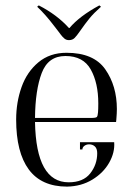

<svg xmlns="http://www.w3.org/2000/svg" viewBox="-20 -683 489 713"><path d="M40 -239Q40 -303 60 -359.5Q80 -416 122.5 -451.5Q165 -487 227 -487Q328 -487 371 -425.5Q414 -364 414 -278Q414 -263 412 -239L411 -230H110Q114 -6 235 -6Q289 -6 315 -39Q341 -72 341 -114Q341 -131 332.5 -139Q324 -147 311 -147Q301 -147 293.5 -141.5Q286 -136 286 -128H277V-155H404Q407 -117 385.5 -79Q364 -41 323 -16Q282 9 229 10Q134 10 87 -53.5Q40 -117 40 -239ZM344 -266Q345 -277 345 -299Q345 -375 317 -425Q289 -475 223 -475Q159 -475 135 -412Q111 -349 110 -245H318Q336 -245 339.5 -248.5Q343 -252 344 -266ZM197 -566 180 -588Q148 -630 118 -658L124 -663Q192 -628 236 -579H238Q275 -623 349 -663L355 -658Q328 -634 312.5 -615Q297 -596 276 -566Q265 -550 257 -542Q249 -534 236 -534Q226 -534 219 -540Q212 -546 206 -554Q200 -562 197 -566Z"/></svg>

Font: Viaoda Libre
Style: Regular
Weight: 400
Designer: Gydient
Version: Version 2.000